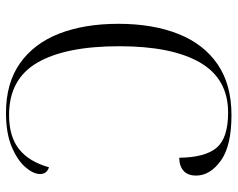

<svg xmlns="http://www.w3.org/2000/svg" viewBox="-94 -670 774 625"><g transform="rotate(90 292.5 -357.0)"><path d="M347 10Q250 10 185.5 -35.5Q121 -81 89 -163Q57 -245 57 -356Q57 -468 90 -551Q123 -634 189 -679Q255 -724 354 -724Q455 -724 503 -689Q551 -654 551 -609Q551 -581 535 -567.5Q519 -554 493 -554Q492 -638 460.5 -675.5Q429 -713 346 -713Q236 -713 183 -621.5Q130 -530 130 -359Q130 -184 183.5 -92Q237 0 354 0Q424 0 465 -32.5Q506 -65 524 -130Q546 -123 546 -101Q546 -79 523.5 -53Q501 -27 457 -8.5Q413 10 347 10Z"/></g></svg>

Font: Noto Serif Display Light
Style: Regular
Weight: 300
Designer: Monotype Design Team
Foundry: Monotype Imaging Inc.
Version: Version 2.009